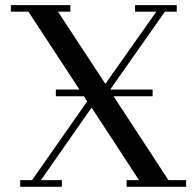

<svg xmlns="http://www.w3.org/2000/svg" viewBox="-20 -722 759 742"><path d="M22 -676.8V-702.1H252V-676.8H204.1L387.2 -397.9L584 -676.8H502V-702.1H663.1V-676.8H617.2L405.8 -376H569.8V-350.1H418.9L630.9 -25.9H699.2V0H469.2V-25.9H517.1L334 -306.2L138.2 -25.9H219.2V0H58.1V-25.9H104L316.9 -330.1L304.2 -350.1H195.8V-376H287.1L89.8 -676.8Z"/></svg>

Font: Dehuti
Style: Bold
Weight: 700
Version: Version 1.2